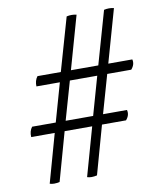

<svg xmlns="http://www.w3.org/2000/svg" viewBox="-89 -874 817 961"><g transform="rotate(-10 319.5 -394.0)"><path d="M119.1 -529.8H237.8L314.9 -798.8Q339.8 -804.7 365.2 -798.8L289.1 -529.8H428.2L504.9 -798.8Q530.3 -804.7 555.2 -798.8L479 -529.8H601.1Q607.9 -503.9 586.9 -480H464.8L409.2 -285.2H530.8Q538.1 -258.8 517.1 -234.9H395L326.2 11.2Q295.9 18.1 275.9 11.2L345.2 -234.9H205.1L136.2 11.2Q106 18.1 85.9 11.2L154.8 -234.9H35.2Q33.2 -265.1 48.8 -285.2H168.9L224.1 -480H105Q103.5 -509.3 119.1 -529.8ZM274.9 -480 219.2 -285.2H358.9L414.1 -480Z"/></g></svg>

Font: Adamina
Style: Regular
Weight: 400
Designer: Cyreal (www.cyreal.org)
Foundry: Cyreal (www.cyreal.org)
Version: Version 1.010